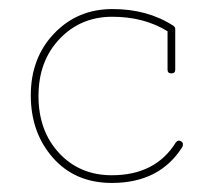

<svg xmlns="http://www.w3.org/2000/svg" viewBox="-20 -399 466 424"><path d="M227 5Q146 5 97 -50.5Q48 -106 48 -188.5Q48 -271 99.5 -325Q151 -379 228.5 -379Q306 -379 363 -342Q367 -339 367 -335V-245Q367 -237 358.5 -237Q350 -237 350 -245V-330Q298 -362 228 -362Q158 -362 111.5 -313Q65 -264 65 -187Q65 -110 110.5 -61Q156 -12 227 -12Q323 -12 368 -84Q373 -91 380 -87Q384 -84 384 -81Q384 -78 383 -75Q333 5 227 5Z"/></svg>

Font: Flamenco Light
Style: Regular
Weight: 300
Designer: Luciano Vergara
Foundry: Luciano Vergara
Version: Version 1.003